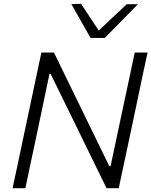

<svg xmlns="http://www.w3.org/2000/svg" viewBox="-20 -989 796 1009"><path d="M46 0Q59 -59.5 70.8 -115Q82.5 -170.5 96.5 -237L146.5 -473Q161 -540.5 172.8 -597Q184.5 -653.5 197.5 -713H263.5Q310 -617.5 354 -527.2Q398 -437 440 -350.5L554.5 -115.5H561L637 -473Q651.5 -541 663.5 -597Q675.5 -653 688 -713H755.5Q742.5 -653.5 730.5 -597Q718.5 -540.5 704.5 -473L654.5 -236.5Q640.5 -170.5 628.5 -115Q616.5 -59.5 604 0H540Q500.5 -80.5 457.2 -169Q414 -257.5 362 -364L246 -600.5H240L163.5 -236.5Q149 -170 137.5 -115Q126 -60 113.5 0ZM456 -789.5Q431 -834 405.2 -879Q379.5 -924 355 -967.5L406 -969Q429 -934 452.2 -899Q475.5 -864 499 -828.5Q536.5 -864 572.8 -898.2Q609 -932.5 646.5 -967H705Q660.5 -922 617.8 -878.2Q575 -834.5 530.5 -789.5Z"/></svg>

Font: Commissioner Light
Style: Italic
Weight: 300
Italic angle: -12°
Designer: Kostas Bartsokas
Foundry: Kostas Bartsokas
Version: Version 1.000; ttfautohint (v1.8.3)